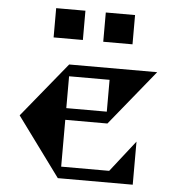

<svg xmlns="http://www.w3.org/2000/svg" viewBox="-52 -768 751 817"><g transform="rotate(5 323.5 -360.0)"><path d="M155 -720H280V-595H155ZM367 -720H492V-595H367ZM545 -184V0H225L40 -252L231 -486H607L415 -250H235V-50H440ZM408 -436H235V-300H408Z"/></g></svg>

Font: Chokokutai
Style: Regular
Weight: 400
Designer: 108号,108go
Foundry: Font Zone 108
Version: Version 1.000; ttfautohint (v1.8.3)